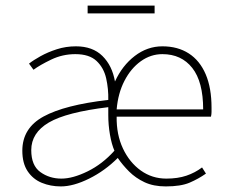

<svg xmlns="http://www.w3.org/2000/svg" viewBox="-20 -656 816 688"><path d="M198 12Q161 12 129.5 -1Q98 -14 79 -42.5Q60 -71 60 -116Q60 -197 136 -238.5Q212 -280 368 -298Q369 -337 360.5 -375Q352 -413 326 -437.5Q300 -462 250 -462Q204 -462 163.5 -442.5Q123 -423 100 -406L84 -428Q99 -440 125 -454.5Q151 -469 183.5 -479.5Q216 -490 252 -490Q312 -490 347 -455.5Q382 -421 392 -364Q418 -421 463 -455.5Q508 -490 562 -490Q617 -490 656.5 -464.5Q696 -439 717 -390Q738 -341 738 -270Q738 -263 738 -255Q738 -247 736 -238H398Q397 -174 420.5 -124Q444 -74 484.5 -45Q525 -16 576 -16Q617 -16 648 -26.5Q679 -37 704 -56L718 -34Q691 -15 659.5 -1.5Q628 12 574 12Q530 12 498 -3Q466 -18 442.5 -41.5Q419 -65 402 -90Q356 -44 299.5 -16Q243 12 198 12ZM200 -16Q241 -16 294 -42Q347 -68 390 -116Q380 -139 374 -173.5Q368 -208 368 -244V-272Q218 -254 155 -217Q92 -180 92 -118Q92 -63 124.5 -39.5Q157 -16 200 -16ZM398 -264H708Q708 -363 669 -412.5Q630 -462 562 -462Q520 -462 484.5 -436.5Q449 -411 426 -366.5Q403 -322 398 -264ZM294 -608V-636H534V-608Z"/></svg>

Font: Source Sans 3 Variable
Style: Regular
Weight: 200
Designer: Paul D. Hunt
Foundry: Adobe Systems Incorporated
Version: Version 3.026